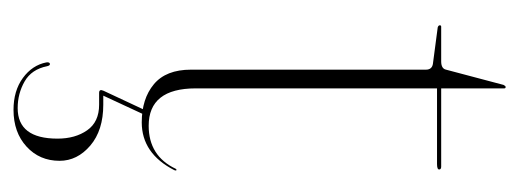

<svg xmlns="http://www.w3.org/2000/svg" viewBox="-256 -302 750 277"><g transform="rotate(90 118.5 -163.0)"><path d="M72 -413 19 -420Q16 -421 16 -423Q16 -425 18 -425H68Q78.5 -425 80 -432L102 -515Q103.5 -518 105 -518Q107 -518 107 -516V-425H220Q224 -425 224 -422Q224 -419 216 -419H107V-71Q107 -3 161 -3Q204.5 -3 223 -42Q224 -43.5 225 -43Q226 -42.5 225 -40Q201 7 156 7Q122 7 101 -10.5Q80 -28 80 -64V-403Q80 -411.5 72 -413ZM139.5 0H146.5L117.5 62.5H130.5Q167.5 62.5 189.5 81.2Q211.5 100 211.5 125.5Q211.5 154.5 191 173.2Q170.5 192 138 192Q110.5 192 92 178.5Q73.5 165 69.5 144.5Q69 140 71.5 139.5Q74 139 75 143.5Q79.5 166 97 176Q114.5 186 135.5 186Q179.5 186 179.5 128.5Q179.5 103 167.5 85.8Q155.5 68.5 130.5 68.5H113.5Q107.5 68.5 110.5 62Z"/></g></svg>

Font: Fraunces 144pt Thin
Style: Regular
Weight: 100
Version: Version 1.000;[f99f86859]